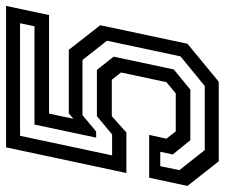

<svg xmlns="http://www.w3.org/2000/svg" viewBox="-89 -666 740 632"><g transform="rotate(-90 281.0 -350.0)"><path d="M66 0 -15 -103 12 -229H153L140.5 -172L164.5 -141.5H289.5L326.5 -172L358.5 -321.5L334.5 -352H214.5L161 -304H27.5L112 -700H577.5L547.5 -558.5H223L206 -478.5L224 -493.5H433L514 -390L453 -103L328 0ZM103 -46H314L411.5 -126L463 -368L399.5 -448.5H218L164 -403.5H144L187 -606.5H510.5L520.5 -654H150L85.5 -351H154.5L214.5 -401H367L410.5 -346L368.5 -148L302 -93.5H135.5L88.5 -151.5L97.5 -192.5H50L37 -129.5Z"/></g></svg>

Font: Tourney Medium
Style: Italic
Weight: 500
Italic angle: -12°
Version: Version 1.015